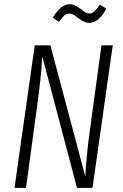

<svg xmlns="http://www.w3.org/2000/svg" viewBox="-20 -903 590 923"><path d="M409.2 -793Q391.1 -793 373.8 -804.2Q356.4 -815.4 341.6 -826.7Q326.7 -837.9 314 -837.9Q300.3 -837.9 289.8 -828.9Q279.3 -819.8 263.2 -797.9L233.9 -817.9Q272 -882.8 314.9 -882.8Q333 -882.8 350.3 -871.6Q367.7 -860.4 382.6 -849.1Q397.5 -837.9 410.2 -837.9Q422.4 -837.9 433.6 -847.9Q444.8 -857.9 460 -879.9L491.2 -861.8Q454.6 -793 409.2 -793ZM522 -685.1 424.8 0H350.1L183.1 -631.8Q178.7 -537.6 157.2 -383.8L105 0H49.8L147 -685.1H222.2L390.1 -54.2Q394.5 -147.9 411.1 -269L467.8 -685.1Z"/></svg>

Font: Fira Sans Compressed Light
Style: Italic
Weight: 300
Width: 3
Italic angle: -8°
Designer: Carrois Corporate & Edenspiekermann AG
Foundry: Carrois Corporate GbR & Edenspiekermann AG
Version: Version 4.203;PS 004.203;hotconv 1.0.88;makeotf.lib2.5.64775